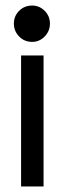

<svg xmlns="http://www.w3.org/2000/svg" viewBox="-20 -672 232 692"><path d="M56 0V-472H137V0ZM96 -521Q68 -521 49 -540.5Q30 -560 30 -587Q30 -614 49 -633Q68 -652 96 -652Q122 -652 141 -633Q160 -614 160 -587Q160 -560 141 -540.5Q122 -521 96 -521Z"/></svg>

Font: Lil Grotesk Medium
Style: Regular
Weight: 500
Designer: Bastien Sozeau
Foundry: NBR — Bastien Sozeau
Version: Version 3.003; ttfautohint (v1.8.4.7-5d5b);gftools[0.9.33]